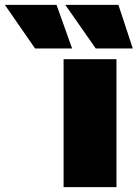

<svg xmlns="http://www.w3.org/2000/svg" viewBox="-216 -768 565 788"><path d="M45 0V-525H262V0ZM-72 -569 -196 -748H16L80 -569ZM177 -569 52 -748H270L329 -569Z"/></svg>

Font: REM Medium Black
Style: Regular
Weight: 900
Version: Version 1.005;gftools[0.9.28]